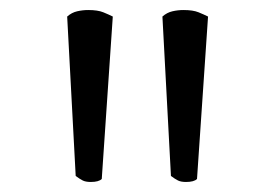

<svg xmlns="http://www.w3.org/2000/svg" viewBox="-20 -730 549 383"><path d="M161 -367Q151 -367 145 -370Q139 -373 131 -379L114 -697Q123 -705 134 -707.5Q145 -710 156 -710Q175 -710 186 -705.5Q197 -701 205 -697L183 -373Q177 -367 161 -367ZM351 -367Q341 -367 335 -370Q329 -373 321 -379L304 -697Q313 -705 324 -707.5Q335 -710 346 -710Q365 -710 376 -705.5Q387 -701 395 -697L373 -373Q367 -367 351 -367Z"/></svg>

Font: Asar
Style: Regular
Weight: 400
Designer: Eben Sorkin
Foundry: Eben Sorkin, Pria Ravichandran
Version: Version 1.003; ttfautohint (v1.3) -l 8 -r 50 -G 0 -x 0 -H 45